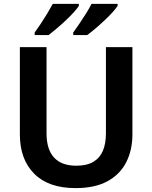

<svg xmlns="http://www.w3.org/2000/svg" viewBox="-20 -956 783 986"><path d="M660 -266Q660 -185 628 -122.5Q596 -60 531.5 -25Q467 10 368 10Q229 10 155.5 -64Q82 -138 82 -266V-714H219V-271Q219 -189 257.5 -147Q296 -105 372 -105Q426 -105 459.5 -125Q493 -145 508.5 -182Q524 -219 524 -272V-714H660ZM584 -926Q576 -913 558 -893Q540 -873 516.5 -851Q493 -829 470 -809.5Q447 -790 428 -776H356V-789Q370 -808 387.5 -834Q405 -860 422 -887Q439 -914 450 -936H584ZM385 -926Q377 -913 359 -893Q341 -873 317.5 -851Q294 -829 271 -809.5Q248 -790 230 -776H158V-789Q172 -808 189 -833.5Q206 -859 222.5 -886.5Q239 -914 251 -936H385Z"/></svg>

Font: Noto Sans Oriya SemiBold
Style: Regular
Weight: 600
Version: Version 2.003